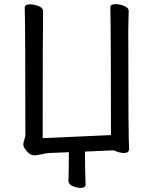

<svg xmlns="http://www.w3.org/2000/svg" viewBox="-20 -732 739 931"><path d="M372 179Q353 179 332.5 170.5Q312 162 312 145Q314 72 314 6L217 10Q197 12 179 16.5Q161 21 147 21Q132 21 120.5 11.5Q109 2 101 -10Q93 -22 93 -32Q93 -41 98 -55Q103 -69 103 -79Q103 -589 100 -695Q100 -711 125 -711Q145 -711 167 -702.5Q189 -694 189 -677Q187 -588 187 -62L518 -77Q518 -590 515 -696Q515 -712 540 -712Q560 -712 582 -703.5Q604 -695 604 -678L602 -589Q602 -61 606 -10Q606 10 581 10Q561 10 531 -3L392 3Q392 80 395 163Q395 179 372 179Z"/></svg>

Font: LXGW WenKai Lite
Style: Bold
Weight: 700
Designer: LXGW / Fontworks Inc.
Foundry: LXGW / Fontworks Inc.
Version: Version 1.330;April 28, 2024